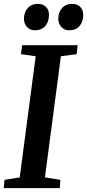

<svg xmlns="http://www.w3.org/2000/svg" viewBox="-22 -978 453 998"><path d="M-2.5 0 1.5 -43 80.5 -56 163.5 -685.5 87 -696.5 93 -743H381.5L376.5 -696.5L294.5 -685.5L211.5 -56L292 -43L288.5 0ZM158.5 -820.5Q134 -820.5 118 -838.2Q102 -856 102.5 -882.5Q103.5 -916 123 -937Q142.5 -958 173.5 -958Q202.5 -958 218 -941Q233.5 -924 232.5 -899Q232 -864 212.8 -842.2Q193.5 -820.5 158.5 -820.5ZM337 -820.5Q312.5 -820.5 296.5 -838.2Q280.5 -856 281 -882.5Q282 -916 301.2 -937Q320.5 -958 351.5 -958Q380.5 -958 396 -941Q411.5 -924 410.5 -899Q410 -864 391 -842.2Q372 -820.5 337 -820.5Z"/></svg>

Font: Merriweather 24pt SemiBold
Style: Italic
Weight: 600
Italic angle: -7.8°
Version: Version 2.101